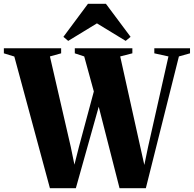

<svg xmlns="http://www.w3.org/2000/svg" viewBox="-46 -999 1028 1019"><path d="M-25.5 -716V-743H278.5V-716L219 -699.5L329.5 -220L349 -125L373 -220L452 -513.5L401 -699.5L351 -716V-743H656.5V-716L592 -699.5L698.5 -220L720 -123.5L740 -220L848 -699.5L773 -716V-743H962.5V-716L903.5 -699.5L728 0H588.5L478 -432.5L356.5 0H219L30 -699ZM316 -782 290.5 -803.5 421 -979H516L647 -803.5L621 -782L468.5 -875Z"/></svg>

Font: Merriweather 120pt Black
Style: Regular
Weight: 900
Designer: Eben Sorkin
Foundry: Eben Sorkin
Version: Version 2.100